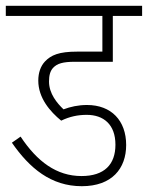

<svg xmlns="http://www.w3.org/2000/svg" viewBox="-20 -642 510 662"><path d="M279 -246C337 -246 378 -213 378 -143C378 -75 340 -35 261 -35C175 -35 108 -85 51 -171L21 -150C82 -62 156 0 262 0C366 0 415 -61 415 -142C415 -226 364 -280 280 -280C250 -280 223 -274 199 -265C177 -286 149 -319 149 -361C149 -382 153 -397 163 -408C177 -423 197 -429 238 -429H369V-587H470V-622H0V-587H333V-464H246C183 -464 156 -452 135 -430C120 -414 112 -391 112 -364C112 -304 153 -257 191 -226C220 -240 248 -246 279 -246Z"/></svg>

Font: Noto Sans Condensed ExtraLight
Style: Regular
Weight: 200
Width: 3
Designer: Monotype Design Team
Foundry: Monotype Imaging Inc.
Version: Version 2.013